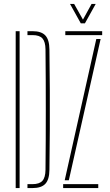

<svg xmlns="http://www.w3.org/2000/svg" viewBox="-20 -959 561 979"><path d="M60 0V-800H80V0ZM120 0V-20H145Q181 -20 196.2 -37Q211.5 -54 212 -93Q213 -170 213.2 -246.8Q213.5 -323.5 213.5 -400Q213.5 -476.5 213.2 -553.2Q213 -630 212 -707Q211.5 -746 196.5 -763Q181.5 -780 146 -780H120V-800H146Q191 -800 211.2 -778.2Q231.5 -756.5 232 -707Q233.5 -597 234 -498.2Q234.5 -399.5 234 -301Q233.5 -202.5 232 -93Q231.5 -43.5 211.2 -21.8Q191 0 145 0ZM302 0V-20H481V0ZM313 -780V-800H501V-780ZM310 -40 471 -760H493L331 -40ZM392 -840 337 -939H358L403 -859L447 -939H468L413 -840Z"/></svg>

Font: Big Shoulders Stencil Display SC Thin
Style: Regular
Weight: 100
Designer: Patric King
Foundry: XO Type Co
Version: Version 2.001